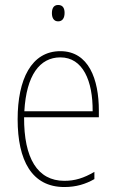

<svg xmlns="http://www.w3.org/2000/svg" viewBox="-20 -743 468 773"><path d="M214 -723C194 -723 189 -706 189 -690C189 -672 196 -657 214 -657C232 -657 240 -671 240 -691C240 -707 235 -723 214 -723ZM223 -537C106 -537 51 -423 51 -263C51 -97 108 10 239 10C287 10 325 -2 360 -22V-51C317 -26 282 -15 239 -15C131 -15 76 -106 77 -271H378V-298C378 -424 337 -537 223 -537ZM223 -512C314 -512 354 -417 353 -295H78C86 -440 140 -512 223 -512Z"/></svg>

Font: Noto Sans Hebrew Condensed Thin
Style: Regular
Weight: 100
Width: 3
Designer: Monotype Design Team
Foundry: Monotype Imaging Inc.
Version: Version 2.004